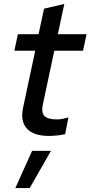

<svg xmlns="http://www.w3.org/2000/svg" viewBox="-20 -683 460 976"><path d="M229 8Q151 8 117 -29Q83 -66 97 -134L159 -425H53L71 -509H176L204 -639L307 -663L274 -509H420L402 -425H256L198 -153Q189 -112 205.5 -94Q222 -76 268 -76Q283 -76 296.5 -78.5Q310 -81 328 -86L311 -1Q294 3 271.5 5.5Q249 8 229 8ZM58 273 143 84H239L131 273Z"/></svg>

Font: Red Hat Display Medium
Style: Italic
Weight: 500
Italic angle: -12°
Designer: Pentagram, MCKL
Foundry: Pentagram, MCKL
Version: Version 1.023; ttfautohint (v1.8.3)